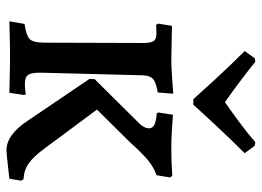

<svg xmlns="http://www.w3.org/2000/svg" viewBox="-128 -671 810 594"><g transform="rotate(90 277.0 -374.0)"><path d="M83 -453 57 -452 53 -458 60 -501 164 -499Q186 -499 222.5 -501.5Q259 -504 270 -505L266 -457Q235 -452 224.5 -442.5Q214 -433 213 -412L205 -100Q204 -68 211 -57Q218 -46 238 -46Q250 -46 259 -47Q268 -48 271 -49L274 -44L267 2Q254 2 220.5 1Q187 0 154 0Q119 0 88 1Q57 2 46 2L54 -45Q90 -50 101 -61Q112 -72 112 -106L113 -411Q113 -436 107 -444.5Q101 -453 83 -453ZM354 -392Q377 -413 377 -430Q377 -441 366 -446.5Q355 -452 331 -454L328 -459L335 -504Q346 -503 379.5 -501Q413 -499 434 -499Q461 -499 487.5 -500Q514 -501 524 -502L529 -495L522 -453Q498 -445 476.5 -427.5Q455 -410 419 -370L319 -269L437 -110Q463 -74 484.5 -58.5Q506 -43 534 -42L539 -35L533 2Q521 3 492.5 6.5Q464 10 445 11Q397 11 354 -54L224 -246L225 -262ZM138 -726 160 -757 171 -759Q233 -709 296 -665Q300 -668 319 -681Q326 -686 358 -709.5Q390 -733 420 -759L431 -757L454 -726Q410 -682 363.5 -632Q317 -582 304 -567H287Q274 -582 228 -632Q182 -682 138 -726Z"/></g></svg>

Font: Alegreya SC Medium
Style: Regular
Weight: 500
Designer: Juan Pablo del Peral
Foundry: Huerta Tipografica
Version: Version 2.007; ttfautohint (v1.6)